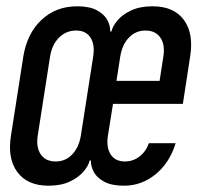

<svg xmlns="http://www.w3.org/2000/svg" viewBox="-20 -580 640 610"><path d="M134 10Q67 10 35 -33.5Q3 -77 15 -150L54 -400Q66 -474 112 -517Q158 -560 225 -560Q265 -560 288.5 -547Q312 -534 321.5 -515.5Q331 -497 330 -480H334Q338 -497 353.5 -515.5Q369 -534 397 -547Q425 -560 465 -560Q532 -560 564 -517Q596 -474 584 -400L561 -250H339L323 -150Q317 -112 331.5 -89.5Q346 -67 377 -67Q403 -67 423.5 -83Q444 -99 453 -125H538Q519 -63 474.5 -26.5Q430 10 374 10Q334 10 310.5 -3Q287 -16 277.5 -34.5Q268 -53 269 -70H265Q261 -53 245 -34.5Q229 -16 201.5 -3Q174 10 134 10ZM157 -67Q188 -67 209.5 -89.5Q231 -112 237 -150L276 -400Q282 -438 267.5 -460.5Q253 -483 222 -483Q190 -483 167.5 -460.5Q145 -438 139 -400L100 -150Q94 -112 109.5 -89.5Q125 -67 157 -67ZM350 -323H487L499 -400Q505 -438 489.5 -460.5Q474 -483 442 -483Q411 -483 389.5 -460.5Q368 -438 362 -400Z"/></svg>

Font: JetBrains Mono NL
Style: Italic
Weight: 400
Italic angle: -9°
Monospace: yes
Designer: Philipp Nurullin, Konstantin Bulenkov
Foundry: JetBrains
Version: Version 2.305; ttfautohint (v1.8.4.7-5d5b)